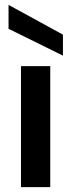

<svg xmlns="http://www.w3.org/2000/svg" viewBox="-20 -767 292 787"><path d="M66 0V-496H186V0ZM238 -539 15 -649V-747L238 -625Z"/></svg>

Font: DM Sans 24pt SemiBold
Style: Regular
Weight: 600
Designer: Colophon Foundry, Jonny Pinhorn
Foundry: Colophon Foundry
Version: Version 4.004;gftools[0.9.30]